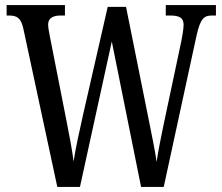

<svg xmlns="http://www.w3.org/2000/svg" viewBox="-20 -734 872 754"><path d="M72 -620 205 0H294L419 -571L534 0H623L752 -595C767 -661 781 -673 812 -673H828V-714H631V-673H649C684 -673 701 -664 701 -637C701 -622 696 -591 692 -572L623 -247C610 -184 602 -145 595 -98C588 -149 576 -202 563 -269L475 -707H403L307 -287C291 -215 277 -153 269 -100C263 -148 253 -199 241 -260L176 -590C173 -606 169 -625 169 -638C169 -660 185 -673 217 -673H235V-714H6V-673H16C47 -673 63 -663 72 -620Z"/></svg>

Font: Noto Serif Myanmar ExtCond
Style: Regular
Weight: 400
Width: 2
Designer: Ben Mitchell and the Monotype Design Team
Foundry: Monotype Imaging Inc.
Version: Version 2.106